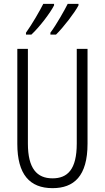

<svg xmlns="http://www.w3.org/2000/svg" viewBox="-20 -968 544 998"><path d="M388 -940V-948H332C316 -916 274 -841 242 -798V-788H271C309 -825 369 -903 388 -940ZM261 -940V-948H205C188 -914 148 -844 115 -798V-788H143C186 -828 242 -902 261 -940ZM435 -221V-714H379V-222C379 -87 331 -41 253 -41C172 -41 125 -92 125 -222V-714H70V-220C70 -62 134 10 253 10C364 10 435 -52 435 -221Z"/></svg>

Font: Noto Sans Gurmukhi UI ExtraCondensed Light
Style: Regular
Weight: 300
Width: 2
Designer: Jelle Bosma - Monotype Design Team
Foundry: Monotype Imaging Inc.
Version: Version 2.004